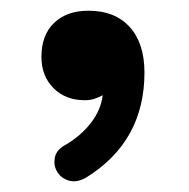

<svg xmlns="http://www.w3.org/2000/svg" viewBox="-20 -762 349 355"><path d="M143.6 -742.2Q192.4 -742.2 219.7 -712.2Q247.1 -682.1 247.1 -627.9Q247.1 -500.5 139.2 -433.6Q120.6 -423.3 106 -428.5Q91.3 -433.6 85 -445.8Q78.6 -457 81.5 -471.2Q84.5 -485.4 101.1 -494.1Q129.9 -511.2 148.2 -534.9Q166.5 -558.6 169.9 -585.9Q162.6 -582 154.5 -579.3Q146.5 -576.7 136.7 -576.7Q101.1 -576.7 78.9 -599.1Q56.6 -621.6 56.6 -656.7Q56.6 -697.3 80.1 -719.7Q103.5 -742.2 143.6 -742.2Z"/></svg>

Font: Mikhak Bold
Style: Regular
Weight: 700
Designer: Amin Abedi
Version: Version 3.3